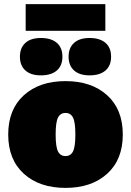

<svg xmlns="http://www.w3.org/2000/svg" viewBox="-20 -905 638 935"><path d="M493 -885V-755H105V-885ZM179 -720Q229 -720 256.5 -696.5Q284 -673 284 -629Q284 -585 256.5 -561.5Q229 -538 179 -538Q130 -538 103.5 -562Q77 -586 77 -629Q77 -672 103.5 -696Q130 -720 179 -720ZM416 -720Q466 -720 493.5 -696.5Q521 -673 521 -629Q521 -585 493.5 -561.5Q466 -538 416 -538Q367 -538 340.5 -562Q314 -586 314 -629Q314 -672 340.5 -696Q367 -720 416 -720ZM96 -441Q172 -510 299 -510Q426 -510 502 -441Q578 -372 578 -250Q578 -128 502 -59Q426 10 299 10Q172 10 96 -59Q20 -128 20 -250Q20 -372 96 -441ZM335.5 -332.5Q324 -355 299 -355Q274 -355 262.5 -332.5Q251 -310 251 -250Q251 -190 262.5 -167.5Q274 -145 299 -145Q324 -145 335.5 -167.5Q347 -190 347 -250Q347 -310 335.5 -332.5Z"/></svg>

Font: Elaine Sans Black
Style: Regular
Weight: 900
Designer: Wei Huang
Foundry: Wei Huang
Version: Version 2.001;December 24, 2019;FontCreator 12.0.0.2547 64-b